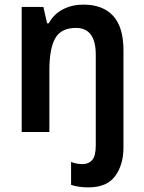

<svg xmlns="http://www.w3.org/2000/svg" viewBox="-20 -572 626 832"><path d="M363 240Q320 240 288 229V130Q301 135 313 137Q325 139 339 139Q364 139 379.5 121.5Q395 104 395 58V-335Q395 -451 309 -451Q245 -451 219.5 -406.5Q194 -362 194 -267V0H74V-542H168L184 -471H191Q214 -512 253.5 -532Q293 -552 341 -552Q426 -552 470.5 -503Q515 -454 515 -354V67Q515 142 479 191Q443 240 363 240Z"/></svg>

Font: Noto Sans Malayalam SemiCondensed SemiBold
Style: Regular
Weight: 600
Width: 4
Designer: Jelle Bosma - Monotype Design Team
Foundry: Monotype Imaging Inc.
Version: Version 2.104; ttfautohint (v1.8.4.7-5d5b)